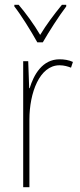

<svg xmlns="http://www.w3.org/2000/svg" viewBox="-20 -783 336 803"><path d="M136 -606H159C185 -651 225 -714 257 -756V-763H239C204 -720 174 -680 148 -637C123 -680 87 -729 58 -763H40V-756C67 -722 110 -653 136 -606ZM229 -535C157 -535 121 -470 104 -414H102L98 -527H77V0H103V-283C103 -394 145 -510 229 -510C248 -510 264 -505 277 -500L285 -524C268 -532 248 -535 229 -535Z"/></svg>

Font: Noto Sans Khmer UI Condensed Thin
Style: Regular
Weight: 100
Width: 3
Designer: Danh Hong and the Monotype Design Team
Foundry: Monotype Imaging Inc.
Version: Version 2.002